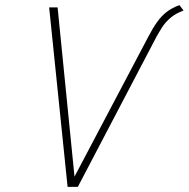

<svg xmlns="http://www.w3.org/2000/svg" viewBox="-20 -729 737 750"><path d="M681 -709Q651 -698 630.5 -682Q610 -666 593 -642Q576 -618 558 -583L271 -39L205 -700H172L244 1H284L591 -585Q601 -603 613 -622Q625 -641 645 -658.5Q665 -676 697 -688Z"/></svg>

Font: Advent Pro ExtraLight
Style: Italic
Weight: 250
Italic angle: -12°
Version: Version 3.000